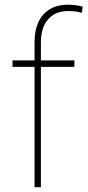

<svg xmlns="http://www.w3.org/2000/svg" viewBox="-20 -780 365 800"><path d="M150.4 0H124V-501.5H32.2V-528.3H124V-603.5Q124 -679.2 160.9 -719.7Q197.8 -760.3 262.2 -760.3Q277.3 -760.3 293.5 -758.5Q309.6 -756.8 324.7 -752L320.8 -726.6Q307.1 -730.5 294.9 -732.2Q282.7 -733.9 262.7 -733.9Q210.9 -733.9 180.7 -699.7Q150.4 -665.5 150.4 -603.5V-528.3H290V-501.5H150.4Z"/></svg>

Font: Vazirmatn FD Thin
Style: Regular
Weight: 100
Designer: Saber Rastikerdar
Foundry: Saber Rastikerdar
Version: Version 33.003